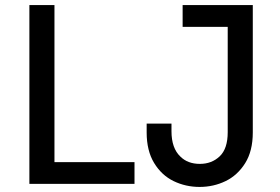

<svg xmlns="http://www.w3.org/2000/svg" viewBox="-20 -726 1106 758"><path d="M195 -706V-86H511V0H96V-706ZM978 -203Q978 -130 948 -82Q918 -34 870.5 -11Q823 12 768 12Q713 12 665.5 -11Q618 -34 588.5 -82.5Q559 -131 559 -203V-238H657V-208Q657 -141 692 -108Q721 -79 769 -79Q816 -79 847.5 -109Q879 -139 879 -204V-620H701V-706H978Z"/></svg>

Font: Museo Sans Medium
Style: Regular
Weight: 500
Designer: Jos Buivenga
Foundry: Jos Buivenga & Rosetta Type Foundry (extension, remastering)
Version: Version 3.600;PS 1.000;hotconv 1.0.88;makeotf.lib2.5.647800;